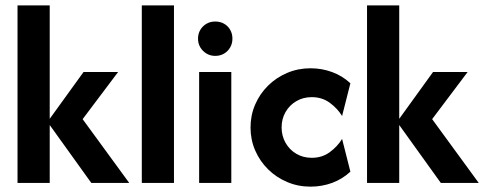

<svg xmlns="http://www.w3.org/2000/svg" viewBox="-20 -687 1818 721"><path d="M322.9 0 158.3 -229.2 293.8 -416.7H423.6L290.3 -239.6L465.3 0ZM45.8 0V-666.7H166.7V0Z M512.5 0V-666.7H633.3V0Z M727.8 0V-416.7H848.6V0ZM788.2 -477.1Q770.1 -477.1 755.6 -485.8Q741 -494.4 732.3 -509Q723.6 -523.6 723.6 -541.7Q723.6 -560.4 732.3 -575Q741 -589.6 755.6 -597.9Q770.1 -606.2 788.2 -606.2Q806.9 -606.2 821.5 -597.9Q836.1 -589.6 844.4 -575Q852.8 -560.4 852.8 -541.7Q852.8 -523.6 844.4 -509Q836.1 -494.4 821.5 -485.8Q806.9 -477.1 788.2 -477.1Z M1145.8 13.9Q1099.3 13.9 1058.3 -3.5Q1017.4 -20.8 986.5 -51.4Q955.6 -81.9 938.2 -122.2Q920.8 -162.5 920.8 -208.3Q920.8 -254.2 938.2 -294.4Q955.6 -334.7 986.5 -365.3Q1017.4 -395.8 1058.3 -413.2Q1099.3 -430.6 1145.8 -430.6Q1188.9 -430.6 1227.4 -416.3Q1266 -402.1 1295.8 -374.3L1264.6 -251.4Q1247.2 -279.9 1218.4 -301Q1189.6 -322.2 1150.7 -322.2Q1118.1 -322.2 1092.4 -306.9Q1066.7 -291.7 1052.1 -266Q1037.5 -240.3 1037.5 -208.3Q1037.5 -177.1 1052.1 -151Q1066.7 -125 1092.4 -109.7Q1118.1 -94.4 1150.7 -94.4Q1189.6 -94.4 1218.4 -115.6Q1247.2 -136.8 1264.6 -165.3L1295.8 -42.4Q1266 -14.6 1227.4 -0.3Q1188.9 13.9 1145.8 13.9Z M1635.4 0 1470.8 -229.2 1606.2 -416.7H1736.1L1602.8 -239.6L1777.8 0ZM1358.3 0V-666.7H1479.2V0Z"/></svg>

Font: Afacad Flux
Style: Bold
Weight: 700
Designer: Kristian Moeller
Foundry: Dicotype
Version: Version 1.100